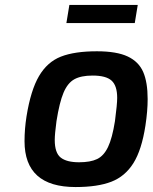

<svg xmlns="http://www.w3.org/2000/svg" viewBox="-20 -749 616 775"><path d="M79 -179Q79 -228 87 -279Q104 -385 137.5 -442Q171 -499 226 -520.5Q281 -542 371 -542Q451 -542 495.5 -521Q540 -500 558 -458.5Q576 -417 576 -349Q576 -301 567 -242Q552 -144 518.5 -90.5Q485 -37 429.5 -15.5Q374 6 285 6Q79 6 79 -179ZM444 -260Q453 -328 453 -354Q453 -403 430.5 -423.5Q408 -444 354 -444Q307 -444 280 -429Q253 -414 236.5 -375Q220 -336 208 -260Q201 -208 201 -184Q201 -132 225 -113Q249 -94 299 -94Q345 -94 372 -107Q399 -120 416 -155.5Q433 -191 444 -260ZM260 -729H536L524 -656H248Z"/></svg>

Font: Exo SemiBold
Style: Italic
Weight: 600
Italic angle: -9°
Designer: Natanael Gama
Foundry: Natanael Gama
Version: Version 1.500; ttfautohint (v1.6)